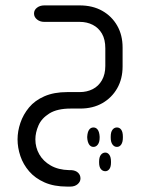

<svg xmlns="http://www.w3.org/2000/svg" viewBox="-20 -402 527 711"><path d="M111 114Q111 144 125.5 169.5Q140 195 168 211Q196 227 236 228H244Q260 229 269 237.5Q278 246 278 259Q278 271 267.5 280Q257 289 240 289H229Q180 289 145 273.5Q110 258 88 232.5Q66 207 55.5 176Q45 145 45 114Q45 84 55.5 53Q66 22 87.5 -4Q109 -30 144.5 -45.5Q180 -61 229 -61H275Q302 -61 323.5 -72Q345 -83 357.5 -105Q370 -127 370 -158V-223Q370 -256 357.5 -277.5Q345 -299 323.5 -310Q302 -321 275 -321H144Q128 -321 117 -330Q106 -339 106 -352Q106 -365 117 -373.5Q128 -382 144 -382H275Q323 -382 358.5 -362Q394 -342 414 -307Q434 -272 434 -226V-156Q434 -110 414 -75Q394 -40 359 -20Q324 0 277 0H242Q192 0 163 18Q134 36 122.5 62.5Q111 89 111 114ZM326 142Q316 142 310 133Q304 124 303 108V104Q304 87 310 78.5Q316 70 326 70Q336 70 342 78.5Q348 87 349 104V108Q349 124 342.5 133Q336 142 326 142ZM390 104Q390 87 396.5 78.5Q403 70 413 70Q423 70 429 78.5Q435 87 435 104V108Q435 124 429 133Q423 142 413 142Q403 142 396.5 133Q390 124 390 108ZM347 196Q347 180 353.5 171.5Q360 163 370 163Q379 163 385 171.5Q391 180 391 196V200Q391 216 385 224Q379 232 370 232Q360 232 353.5 224Q347 216 347 200Z"/></svg>

Font: Beiruti
Style: Regular
Weight: 400
Designer: Arlette Boutros
Foundry: Boutros
Version: Version 1.41